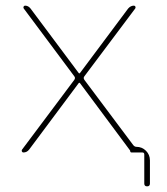

<svg xmlns="http://www.w3.org/2000/svg" viewBox="-20 -520 591 680"><path d="M63 20Q59 20 57.5 16.5Q56 13 58 10L243 -237Q248 -244 243 -250L64 -490Q62 -493 63.5 -496.5Q65 -500 69 -500Q80 -500 88 -490L259 -261Q260 -260 261 -260L263 -261L434 -490Q443 -500 454 -500Q458 -500 459.5 -496.5Q461 -493 459 -490L279 -250Q274 -244 279 -237L452 -6Q457 0 463 0Q483 0 497 14Q511 28 511 48V130Q511 140 501 140Q491 140 491 130V27Q491 20 484 20H471H446Q441 20 441 14L440 12L263 -226Q262 -227 261 -227L259 -226L83 10Q75 20 63 20Z"/></svg>

Font: Rounded Mplus 1c Thin
Style: Regular
Weight: 250
Version: Version 1.059.20150529